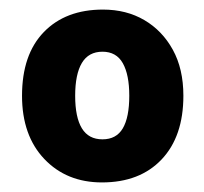

<svg xmlns="http://www.w3.org/2000/svg" viewBox="-20 -742 427 401"><path d="M363 -542Q363 -457 317.5 -409Q272 -361 193 -361Q119 -361 72.5 -410Q26 -459 26 -542Q26 -628 71.5 -675Q117 -722 195 -722Q244 -722 281.5 -700Q319 -678 341 -638Q363 -598 363 -542ZM137 -542Q137 -497 151 -474Q165 -451 194 -451Q223 -451 236.5 -474Q250 -497 250 -542Q250 -586 236.5 -610Q223 -634 194 -634Q165 -634 151 -610.5Q137 -587 137 -542Z"/></svg>

Font: Noto Sans Hebrew Thin ExtraBold
Style: Regular
Weight: 800
Version: Version 3.001